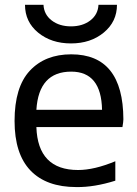

<svg xmlns="http://www.w3.org/2000/svg" viewBox="-20 -759 565 791"><path d="M129.9 -306.6H400.4Q397.5 -463.9 273.4 -463.9Q139.6 -463.9 129.9 -306.6ZM129.9 -235.4Q135.7 -58.6 301.8 -58.6Q368.2 -58.6 455.1 -94.7V-14.6Q368.2 12.7 294.9 11.7Q170.9 11.7 105.5 -56.6Q40 -125 40 -260.7Q40 -400.4 103 -467.8Q166 -535.2 273.4 -535.2Q487.3 -535.2 488.3 -267.6Q488.3 -257.8 484.4 -235.4ZM385.7 -739.3H461.9Q461.9 -669.9 407.7 -625Q353.5 -580.1 272.5 -580.1Q191.4 -580.1 137.2 -624.5Q83 -668.9 83 -739.3H159.2Q161.1 -699.2 192.9 -674.8Q224.6 -650.4 272.5 -650.4Q320.3 -650.4 352.1 -674.8Q383.8 -699.2 385.7 -739.3Z"/></svg>

Font: irohakakuC Regular
Style: Regular
Weight: 400
Designer: [Source Han Sans]
Ryoko NISHIZUKA Ë•øÂ°öÊ∂ºÂ≠ê (kana & ideographs); Paul D. Hunt (Latin, Greek & Cyrillic); Wenlong ZHAN
Version: Version 1.001.20160904